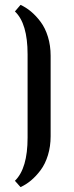

<svg xmlns="http://www.w3.org/2000/svg" viewBox="-20 -704 303 785"><path d="M41 -657.2 64 -684.1Q86.4 -673.8 106.9 -656.7Q127.4 -639.6 146.2 -614.5Q165 -589.4 176 -553.5Q187 -517.6 187 -476.1V-147Q187 -105.5 176 -69.6Q165 -33.7 146.2 -8.5Q127.4 16.6 106.9 33.7Q86.4 50.8 64 61L41 35.2Q92.8 -15.1 92.8 -141.1V-481.9Q92.8 -608.4 41 -657.2Z"/></svg>

Font: Wesal
Style: Regular
Weight: 300
Designer: Ahmed zaza
Foundry: Ahmed zaza
Version: Version 2.01